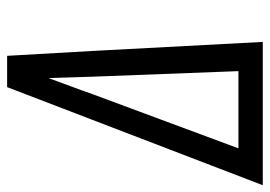

<svg xmlns="http://www.w3.org/2000/svg" viewBox="-144 -644 775 552"><g transform="rotate(-90 244.0 -367.5)"><path d="M-12 0 176 -490 270 -735H360L374 -490L400 0ZM94 -70H316L300 -490Q299 -522 298 -553.5Q297 -585 296 -616Q285 -585 273 -553.5Q261 -522 250 -490Z"/></g></svg>

Font: Iosevka
Style: Italic
Weight: 400
Italic angle: -9°
Monospace: yes
Designer: Belleve Invis
Foundry: Belleve Invis
Version: Version 32.5.0; ttfautohint (v1.8.4)